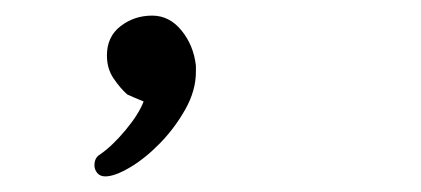

<svg xmlns="http://www.w3.org/2000/svg" viewBox="-20 -122 540 246"><path d="M231 -30Q231 -6 217.5 18Q204 42 185 61.5Q166 81 146.5 92.5Q127 104 115 104Q108 104 104.5 99.5Q101 95 101 90Q101 80 108 76Q124 65 141 44.5Q158 24 164 8Q159 6 152 3Q145 0 143 -1Q134 -9 125.5 -21.5Q117 -34 117 -51Q117 -75 134.5 -88.5Q152 -102 175 -102Q197 -102 212.5 -83Q228 -64 231 -38Z"/></svg>

Font: Moon Stars Kai HW
Style: Regular
Weight: 400
Designer: GuiWonder
Version: Version 1.101